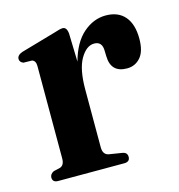

<svg xmlns="http://www.w3.org/2000/svg" viewBox="-76 -517 545 584"><g transform="rotate(-15 196.5 -224.5)"><path d="M185.5 -424.5 188 -335.5Q203.5 -392.5 236 -420.8Q268.5 -449 307 -449Q346 -449 367 -424.5Q388 -400 388 -354.5Q388 -314.5 371.2 -295.5Q354.5 -276.5 329 -276.5Q278 -276.5 277 -329L276.5 -345.5Q276.5 -375.5 251 -375.5Q226.5 -375.5 207.8 -343.5Q189 -311.5 189 -247.5V-65.5Q189 -41.5 208 -38.5L248.5 -32Q263.5 -29.5 263.5 -15.5Q263.5 0 245.5 0H37.5Q20 0 20 -15.5Q20 -26 32.5 -32.5L52.5 -37Q67 -41.5 67 -63V-354Q67 -371 55.5 -374.5L28.5 -375Q17 -379.5 17 -389.5Q17 -401.5 34 -407.5L143.5 -439Q162.5 -445.5 170.5 -445.5Q183.5 -445.5 185.5 -424.5Z"/></g></svg>

Font: Fraunces 144pt S050 SemiBold
Style: Regular
Weight: 600
Version: Version 1.000; ttfautohint (v1.8.3)